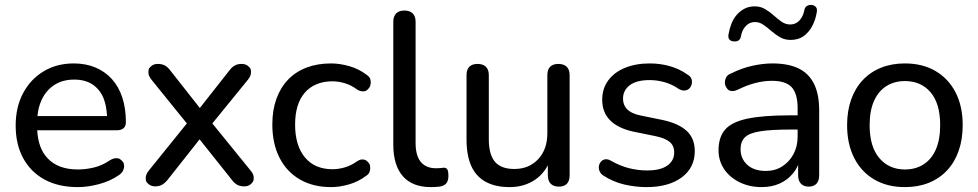

<svg xmlns="http://www.w3.org/2000/svg" viewBox="-20 -755 3995 784"><path d="M298 9Q219 9 162.5 -21.5Q106 -52 75 -108.5Q44 -165 44 -242Q44 -318 74.5 -375Q105 -432 158.5 -464Q212 -496 281 -496Q330 -496 369.5 -479.5Q409 -463 437 -432Q465 -401 479.5 -356.5Q494 -312 494 -256Q494 -240 484.5 -231.5Q475 -223 457 -223H132Q136 -149 174 -109Q217 -63 298 -63Q330 -63 363.5 -71Q397 -79 428 -100Q442 -109 454 -109Q455 -109 461.5 -108.5Q468 -108 476 -100.5Q484 -93 485.5 -86.5Q487 -80 487 -76Q487 -69 482.5 -58.5Q478 -48 464 -39Q431 -16 385.5 -3.5Q340 9 298 9ZM402 -356Q386 -392 356.5 -411Q327 -430 283 -430Q235 -430 201 -407.5Q167 -385 149 -345Q136 -316 133 -281H417Q415 -324 402 -356Z M613 6Q598 6 587 -3Q576 -12 575.5 -20Q575 -28 575 -28Q575 -43 588 -59L743 -251L599 -429Q586 -445 586 -459Q586 -460 586.5 -468Q587 -476 597.5 -485Q608 -494 624 -494Q641 -494 652.5 -488Q664 -482 674 -469L796 -314L918 -469Q928 -482 939.5 -488Q951 -494 967 -494Q983 -494 993.5 -485Q1004 -476 1004.5 -468Q1005 -460 1005 -460Q1005 -445 992 -429L847 -251L1003 -59Q1016 -44 1016 -30Q1016 -29 1015.5 -21Q1015 -13 1004.5 -3.5Q994 6 978 6Q961 6 949.5 0Q938 -6 928 -19L795 -186L663 -19Q653 -7 641.5 -0.5Q630 6 613 6Z M1332 9Q1258 9 1204 -22.5Q1150 -54 1121 -111.5Q1092 -169 1092 -247Q1092 -305 1108.5 -351Q1125 -397 1156 -429.5Q1187 -462 1231.5 -479Q1276 -496 1332 -496Q1367 -496 1406 -485Q1445 -474 1478 -449Q1489 -441 1491.5 -433Q1494 -425 1494 -419Q1494 -414 1492 -406Q1490 -398 1482.5 -390.5Q1475 -383 1468.5 -382.5Q1462 -382 1461 -382Q1451 -382 1439 -389Q1415 -407 1388.5 -415Q1362 -423 1338 -423Q1301 -423 1272.5 -411Q1244 -399 1224.5 -376.5Q1205 -354 1195 -321.5Q1185 -289 1185 -246Q1185 -161 1225 -112.5Q1265 -64 1338 -64Q1362 -64 1388 -71.5Q1414 -79 1439 -97Q1450 -104 1459 -104Q1461 -104 1467.5 -103Q1474 -102 1481.5 -94.5Q1489 -87 1490.5 -80Q1492 -73 1492 -69Q1492 -62 1489 -53Q1486 -44 1475 -37Q1443 -13 1405 -2Q1367 9 1332 9Z M1739 9Q1664 9 1625 -35.5Q1586 -80 1586 -164V-666Q1586 -689 1598 -700.5Q1610 -712 1631 -712Q1653 -712 1665 -700.5Q1677 -689 1677 -666V-171Q1677 -119 1698.5 -93.5Q1720 -68 1760 -68Q1769 -68 1776 -68.5Q1783 -69 1790 -70Q1801 -71 1806 -64Q1811 -57 1811 -36Q1811 -17 1802.5 -6.5Q1794 4 1775 7Q1766 8 1757 8.5Q1748 9 1739 9Z M2061 9Q2002 9 1962.5 -13Q1923 -35 1904 -78Q1885 -121 1885 -186V-448Q1885 -471 1896.5 -482.5Q1908 -494 1930 -494Q1952 -494 1964 -482.5Q1976 -471 1976 -448V-186Q1976 -124 2001 -94.5Q2026 -65 2080 -65Q2140 -65 2177.5 -105Q2215 -145 2215 -211V-448Q2215 -471 2226.5 -482.5Q2238 -494 2260 -494Q2282 -494 2294 -482.5Q2306 -471 2306 -448V-40Q2306 7 2262 7Q2240 7 2228.5 -5Q2217 -17 2217 -40V-127L2230 -110Q2210 -52 2165.5 -21.5Q2121 9 2061 9Z M2620 9Q2575 9 2529.5 -1.5Q2484 -12 2444 -38Q2433 -45 2428.5 -55.5Q2424 -66 2425.5 -76.5Q2427 -87 2434 -95Q2441 -103 2451.5 -104.5Q2462 -106 2474 -99Q2513 -77 2549.5 -68Q2586 -59 2622 -59Q2677 -59 2705 -79Q2733 -99 2733 -132Q2733 -160 2714.5 -175.5Q2696 -191 2657 -199L2564 -218Q2502 -232 2470.5 -264.5Q2439 -297 2439 -348Q2439 -393 2463.5 -426.5Q2488 -460 2532 -478Q2576 -496 2633 -496Q2677 -496 2716.5 -484.5Q2756 -473 2788 -450Q2800 -443 2803.5 -432.5Q2807 -422 2804.5 -411.5Q2802 -401 2795 -394Q2788 -387 2777 -385.5Q2766 -384 2753 -391Q2724 -411 2693.5 -419.5Q2663 -428 2633 -428Q2579 -428 2551.5 -407Q2524 -386 2524 -352Q2524 -326 2540.5 -309Q2557 -292 2593 -284L2686 -265Q2751 -251 2784 -220.5Q2817 -190 2817 -138Q2817 -70 2763.5 -30.5Q2710 9 2620 9Z M3090 9Q3040 9 2999.5 -11Q2959 -31 2936.5 -65Q2914 -99 2914 -141Q2914 -195 2941 -226Q2968 -257 3032 -270.5Q3096 -284 3204 -284H3237V-313Q3237 -372 3213 -398.5Q3189 -425 3132 -425Q3099 -425 3064 -416Q3029 -407 2991 -388Q2980 -383 2971 -383Q2968 -383 2961 -384.5Q2954 -386 2947.5 -395.5Q2941 -405 2940.5 -411Q2940 -417 2940 -418Q2940 -429 2945.5 -439.5Q2951 -450 2965 -455Q3009 -477 3052.5 -486.5Q3096 -496 3134 -496Q3199 -496 3241 -475.5Q3283 -455 3304 -412.5Q3325 -370 3325 -304V-40Q3325 -17 3314 -5Q3303 7 3282 7Q3262 7 3250.5 -5Q3239 -17 3239 -40V-82Q3231 -63 3218 -47Q3196 -20 3163.5 -5.5Q3131 9 3090 9ZM3085 -219Q3040 -212 3022 -194.5Q3004 -177 3004 -146Q3004 -107 3031.5 -82Q3059 -57 3107 -57Q3145 -57 3174 -75.5Q3203 -94 3220 -125.5Q3237 -157 3237 -198V-226H3206Q3129 -226 3085 -219ZM2977 -586Q2965 -586 2958.5 -593.5Q2952 -601 2955 -616Q2959 -639 2967 -659Q2975 -679 2988.5 -694.5Q3002 -710 3020 -719.5Q3038 -729 3062 -729Q3086 -729 3105 -717.5Q3124 -706 3140 -691.5Q3156 -677 3172 -666Q3188 -655 3207 -655Q3229 -655 3244.5 -671.5Q3260 -688 3265 -716Q3267 -725 3274 -730Q3281 -735 3293 -735Q3305 -734 3311.5 -726.5Q3318 -719 3315 -704Q3310 -674 3296.5 -648.5Q3283 -623 3261.5 -607.5Q3240 -592 3208 -592Q3184 -592 3165 -603Q3146 -614 3129.5 -628.5Q3113 -643 3097 -654Q3081 -665 3063 -665Q3041 -665 3025.5 -649Q3010 -633 3005 -605Q3003 -595 2996 -590Q2989 -585 2977 -586Z M3675 9Q3603 9 3550 -22Q3497 -53 3468 -110Q3439 -167 3439 -244Q3439 -302 3455.5 -348.5Q3472 -395 3503 -428Q3534 -461 3577.5 -478.5Q3621 -496 3675 -496Q3747 -496 3800 -465Q3853 -434 3882 -377.5Q3911 -321 3911 -244Q3911 -186 3894.5 -139Q3878 -92 3847 -59Q3816 -26 3772.5 -8.5Q3729 9 3675 9ZM3675 -63Q3719 -63 3751.5 -84Q3784 -105 3801.5 -145Q3819 -185 3819 -244Q3819 -332 3780 -378Q3741 -424 3675 -424Q3632 -424 3599.5 -403.5Q3567 -383 3549 -343Q3531 -303 3531 -244Q3531 -156 3570.5 -109.5Q3610 -63 3675 -63Z"/></svg>

Font: Nunito Medium
Style: Regular
Weight: 500
Designer: Vernon Adams
Foundry: Vernon Adams
Version: Version 3.602